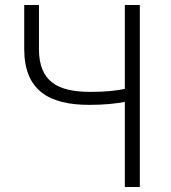

<svg xmlns="http://www.w3.org/2000/svg" viewBox="-20 -749 686 769"><path d="M480 0H540V-729H480V-393C447 -386 403 -381 343 -381C212 -381 136 -421 136 -553V-729H77V-553C77 -387 176 -329 337 -329C398 -329 444 -334 480 -341Z"/></svg>

Font: Spoqa Han Sans Neo Light
Style: Regular
Weight: 300
Designer: [Spoqa Han Sans Neo] Dong-huui Kim ___ Younghwa Kang ___ Yujin Lee ___ [Noto Sans] Ryoko NISHIZUKA ____ (kana & ideograp
Foundry: Spoqa (http://www.spoqa-han-sans.com)
Version: Version 1.100;hotconv 1.0.109;makeotfexe 2.5.65596